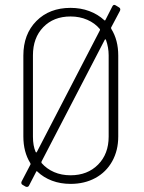

<svg xmlns="http://www.w3.org/2000/svg" viewBox="-20 -740 587 781"><path d="M468 -696 432 -628Q431 -626 433 -622Q461 -577 461 -514V-185Q461 -128 436.5 -84Q412 -40 368 -16Q324 8 267 8Q226 8 191.5 -5Q157 -18 132 -42Q129 -46 127 -41L98 15Q96 19 92 20Q88 21 84 19L72 12Q68 10 67 6Q66 2 68 -2L104 -71Q105 -73 103 -77Q75 -122 75 -185V-514Q75 -601 128 -654.5Q181 -708 267 -708Q308 -708 343 -695Q378 -682 404 -658Q407 -655 409 -659L437 -714Q442 -724 451 -718L464 -710Q468 -708 469 -704Q470 -700 468 -696ZM125 -122Q126 -120 127.5 -120Q129 -120 130 -122L386 -616Q388 -619 386 -622Q366 -646 335 -659.5Q304 -673 267 -673Q198 -673 156 -629.5Q114 -586 114 -515V-184Q114 -147 125 -122ZM411 -578Q410 -580 408.5 -580Q407 -580 406 -578L149 -83Q148 -80 149 -77Q170 -53 200 -40Q230 -27 267 -27Q336 -27 379 -70.5Q422 -114 422 -184V-515Q422 -547 411 -578Z"/></svg>

Font: Barlow Semi Condensed ExLight
Style: Regular
Weight: 275
Width: 4
Designer: Jeremy Tribby
Foundry: Tribby Type
Version: Version 1.408